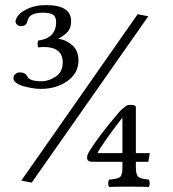

<svg xmlns="http://www.w3.org/2000/svg" viewBox="-20 -657 680 756"><path d="M522 -601 564 -593 105 62 64 54ZM462 -194Q432 -156 400.5 -111.5Q369 -67 364 -54H462ZM462 4V-20H344Q316 -20 325 -48Q327 -54 334 -65Q370 -123 446 -212Q463 -232 482 -243Q484 -244 496 -244Q515 -244 515 -234V-54H570L564 -20H515V4Q515 32 526 40Q537 48 566 50Q573 65 566 79Q536 78 488 78Q440 78 410 79Q406 74 406 65Q406 56 410 50Q442 48 452 40.5Q462 33 462 4ZM201 -570Q201 -590 189.5 -598.5Q178 -607 149 -607Q101 -607 91 -583Q90 -581 88 -574Q86 -567 84.5 -564Q83 -561 77.5 -557.5Q72 -554 64 -554Q55 -554 49.5 -558Q44 -562 42.5 -566Q41 -570 41 -572Q41 -582 52 -596.5Q63 -611 92 -624Q121 -637 161 -637Q260 -637 260 -574Q260 -548 247.5 -533Q235 -518 209 -504Q239 -501 264 -479.5Q289 -458 289 -419Q289 -369 245.5 -338Q202 -307 140 -307Q110 -307 71.5 -318Q33 -329 33 -350Q33 -359 40.5 -365.5Q48 -372 58 -372Q80 -372 88 -355Q97 -337 144 -337Q172 -337 199.5 -355.5Q227 -374 227 -411Q227 -472 152 -472Q143 -472 132 -470Q125 -479 130 -497Q201 -507 201 -570Z"/></svg>

Font: Linux Libertine Mono O
Style: Mono
Weight: 400
Designer: Philipp H. Poll
Foundry: Philipp H. Poll
Version: Version 5.1.7